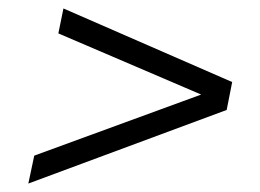

<svg xmlns="http://www.w3.org/2000/svg" viewBox="-20 -577 615 454"><path d="M47 -143 61 -209 501 -370 494 -337 118 -498 130 -557 529 -383 516 -317Z"/></svg>

Font: MOST Montserrat
Style: Italic
Weight: 400
Italic angle: -11.3°
Designer: Julieta Ulanovsky
Foundry: Julieta Ulanovsky
Version: Version 8.000;March 11, 2024;FontCreator 15.0.0.2926 64-bit